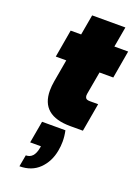

<svg xmlns="http://www.w3.org/2000/svg" viewBox="-189 -779 877 1205"><g transform="rotate(20 249.0 -177.0)"><path d="M434 -189 401 0H317Q120 0 120 -167Q120 -196 126 -231L152 -379H82L114 -564H184L208 -700H430L406 -564H498L466 -379H374L347 -227Q346 -220 346 -215Q346 -204 352.5 -196.5Q359 -189 381 -189ZM297 35Q305 72 305 108Q305 139 299 170Q285 247 234.5 296.5Q184 346 103 346L117 268Q172 268 185 193L187 182H115L141 35Z"/></g></svg>

Font: Fz Poppins Black
Style: Italic
Weight: 900
Italic angle: -10°
Designer: Ninad Kale (Devanagari), Jonny Pinhorn (Latin)
Foundry: Indian Type Foundry
Version: Vit hóa bi Vntype.Com & FontZin.Com